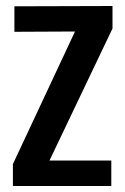

<svg xmlns="http://www.w3.org/2000/svg" viewBox="-20 -620 418 640"><path d="M23 0V-73L230 -515L28 -514V-599L355 -600V-525L145 -85H351V0Z"/></svg>

Font: Big Shoulders Text
Style: Bold
Weight: 700
Designer: Patric King
Foundry: XO Type Co
Version: Version 1.000; ttfautohint (v1.8.2)